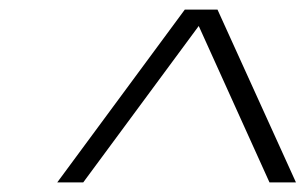

<svg xmlns="http://www.w3.org/2000/svg" viewBox="-20 -747 635 399"><path d="M99 -368 364 -727H432L595 -368H540L393 -693L153 -368Z"/></svg>

Font: Lexend ExtLt
Style: Italic
Weight: 250
Italic angle: -8.13011°
Designer: Bonnie Shaver-Troup, Thomas Jockin
Foundry: Lexend
Version: Version 1.007